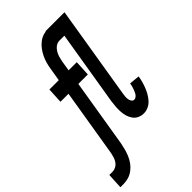

<svg xmlns="http://www.w3.org/2000/svg" viewBox="-334 -819 1117 1117"><g transform="rotate(-45 225.0 -260.0)"><path d="M-50 215 -45 119H-19Q-5 119 8.5 112Q22 105 31 92.5Q40 80 44.5 66Q49 52 52 37L121 -383H55L60 -479H137L150 -557Q153 -578 158.5 -598.5Q164 -619 173.5 -639Q183 -659 196 -677Q209 -695 227 -709Q245 -723 265.5 -729Q286 -735 307 -735H389L384 -639H302Q286 -639 272 -629Q258 -619 249 -604Q240 -589 235.5 -573.5Q231 -558 228 -542L218 -479H285L280 -383H202L133 37Q129 58 123.5 78.5Q118 99 109.5 119Q101 139 88 157Q75 175 56.5 189Q38 203 17 209Q-4 215 -24 215ZM351 8Q331 8 313.5 0Q296 -8 285 -23.5Q274 -39 268.5 -58Q263 -77 262 -96.5Q261 -116 262.5 -136.5Q264 -157 267 -178L343 -639H280L284 -735H440L346 -162Q344 -151 343 -139.5Q342 -128 343.5 -117.5Q345 -107 351 -97.5Q357 -88 368 -88Q376 -88 383.5 -94Q391 -100 395.5 -107.5Q400 -115 403 -123Q406 -131 409 -139Q412 -147 414 -155.5Q416 -164 417 -172L481 -166Q478 -147 473 -128.5Q468 -110 461 -92Q454 -74 444 -56.5Q434 -39 420.5 -24Q407 -9 388.5 -0.5Q370 8 351 8Z"/></g></svg>

Font: Iosevka
Style: Bold Italic
Weight: 700
Italic angle: -9°
Monospace: yes
Designer: Belleve Invis
Foundry: Belleve Invis
Version: Version 32.5.0; ttfautohint (v1.8.4)